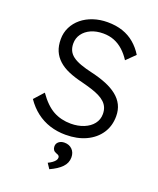

<svg xmlns="http://www.w3.org/2000/svg" viewBox="-169 -808 945 1145"><g transform="rotate(20 304.0 -235.5)"><path d="M50 -124 104 -184Q151 -117 200.5 -90Q250 -63 312 -63Q357 -63 394 -78Q431 -93 452 -120Q473 -147 473 -182Q473 -205 465.5 -223Q458 -241 443 -255Q428 -269 406 -280Q384 -291 355.5 -300Q327 -309 292 -318Q241 -330 202.5 -346.5Q164 -363 137.5 -387Q111 -411 97.5 -442.5Q84 -474 84 -517Q84 -558 101.5 -593Q119 -628 150 -653.5Q181 -679 223 -693Q265 -707 313 -707Q367 -707 409.5 -692.5Q452 -678 485 -650Q518 -622 542 -583L487 -529Q466 -562 439.5 -586Q413 -610 381.5 -622.5Q350 -635 312 -635Q268 -635 234.5 -620Q201 -605 182 -578.5Q163 -552 163 -518Q163 -493 172 -473.5Q181 -454 200.5 -439.5Q220 -425 251.5 -413.5Q283 -402 327 -392Q379 -380 420.5 -363Q462 -346 491.5 -322.5Q521 -299 536.5 -268Q552 -237 552 -197Q552 -135 521 -88.5Q490 -42 434.5 -16Q379 10 305 10Q252 10 205 -5Q158 -20 119 -50Q80 -80 50 -124ZM263 203Q278 196 289.5 187.5Q301 179 307 170.5Q313 162 313 153Q313 145 308 140.5Q303 136 293 133Q279 128 273 119Q267 110 267 97Q267 79 281 67.5Q295 56 317 56Q347 56 366 75Q385 94 385 125Q385 143 378.5 158.5Q372 174 359 187.5Q346 201 327.5 213Q309 225 285 236Z"/></g></svg>

Font: Our Lexend Light
Style: Regular
Weight: 300
Designer: Bonnie Shaver-Troup, Thomas Jockin
Foundry: Lexend
Version: Version 1.007